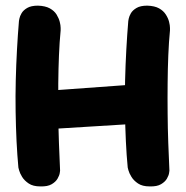

<svg xmlns="http://www.w3.org/2000/svg" viewBox="-20 -670 664 687"><path d="M124 -3Q98.2 -3 82.8 -13.4Q67.2 -23.8 59.1 -37.1Q51 -50.5 48.4 -60.5Q45.8 -70.5 45.8 -70.5Q41.8 -113.5 39.2 -164.5Q36.8 -215.5 35.9 -270.9Q35 -326.2 36.4 -382.5Q37.8 -438.8 40.8 -492.8Q43.8 -546.8 47.8 -594.8Q47.8 -594.8 49.4 -603.4Q51 -612 57.2 -622.7Q63.3 -633.3 77.2 -641.5Q91.2 -649.8 115.8 -649.8Q142.2 -648.9 158.2 -640.1Q174.2 -631.2 182.4 -618Q190.5 -604.7 193.8 -591.8Q197 -579 197 -570.1Q197 -561.2 197 -561.2Q193 -520.2 191 -472Q189 -423.8 188.5 -371.2Q188 -318.8 188.5 -264.8Q189 -210.8 190.9 -158.5Q192.8 -106.2 195 -59.5Q195 -59.5 193.8 -50.9Q192.6 -42.4 186 -30.9Q179.5 -19.5 165 -10.9Q150.5 -2.2 124 -3ZM103.5 -204.8 117.5 -342.8 489.5 -369.8 492.5 -228.8ZM515.2 -3Q489.5 -3 474 -13.4Q458.5 -23.8 450.4 -37.1Q442.2 -50.5 439.6 -60.5Q437 -70.5 437 -70.5Q432.8 -113.5 430.4 -164.5Q428 -215.5 427.1 -270.9Q426.2 -326.2 427.6 -382.5Q429 -438.8 432 -492.8Q435 -546.8 439 -594.8Q439 -594.8 440.6 -603.4Q442.3 -612 448.4 -622.7Q454.6 -633.3 468.5 -641.5Q482.4 -649.8 507 -649.8Q533.5 -648.9 549.2 -640.1Q564.9 -631.3 573.3 -618Q581.8 -604.8 585 -591.9Q588.2 -579 588.2 -570.1Q588.2 -561.2 588.2 -561.2Q584.2 -520.2 582.2 -472Q580.2 -423.8 579.8 -371.2Q579.2 -318.8 579.8 -264.8Q580.2 -210.8 582.1 -158.5Q584 -106.2 586.2 -59.5Q586.2 -59.5 585 -50.9Q583.8 -42.4 577.3 -30.9Q570.8 -19.5 556.2 -10.9Q541.8 -2.2 515.2 -3Z"/></svg>

Font: Sour Gummy Black
Style: Regular
Weight: 900
Version: Version 1.000